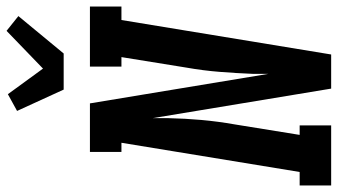

<svg xmlns="http://www.w3.org/2000/svg" viewBox="-260 -787 1029 585"><g transform="rotate(-90 254.5 -494.5)"><path d="M-18 0V-96H23L112 -639H84V-735H232L322 -191Q322 -194 322 -196.5Q322 -199 322 -202V-239Q324 -289 328 -339.5Q332 -390 341 -441L373 -639H344V-735H527V-639H486L381 0H277L187 -544Q187 -541 187 -538.5Q187 -536 187 -533V-496Q186 -446 181.5 -395.5Q177 -345 168 -294L136 -96H165V0ZM274 -815 209 -957 260 -985 338 -878 453 -989 498 -953 384 -815Z"/></g></svg>

Font: Iosevka Curly Slab
Style: Bold Italic
Weight: 700
Italic angle: -9°
Monospace: yes
Designer: Belleve Invis
Foundry: Belleve Invis
Version: Version 22.1.2; ttfautohint (v1.8.4)